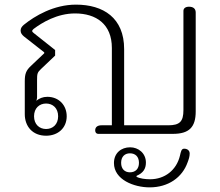

<svg xmlns="http://www.w3.org/2000/svg" viewBox="-20 -578 952 829"><path d="M87 -85C87 -32 121 8 179 8C230 8 268 -25 268 -76C268 -123 235 -160 184 -160C165 -160 149 -153 137 -143C139 -149 140 -153 140 -158V-232C140 -259 141 -265 157 -280L218 -338V-362L126 -435C122 -438 119 -441 119 -444C119 -447 121 -449 125 -453C161 -480 226 -520 304 -520C395 -520 463 -474 463 -371V-37H418C402 -37 391 -30 391 -15C391 -5 397 0 404 0H726C797 0 825 -29 825 -97V-524C825 -540 815 -549 796 -549C781 -549 772 -542 772 -531V-103C772 -53 756 -37 706 -37H516V-366C516 -501 426 -558 308 -558C212 -558 130 -509 83 -471C75 -464 69 -457 69 -446C69 -435 75 -428 83 -421L171 -352V-348L113 -293C93 -274 87 -260 87 -227ZM179 -21C150 -21 127 -41 127 -76C127 -111 150 -131 179 -131C208 -131 231 -111 231 -76C231 -41 208 -21 179 -21ZM626 231C707 231 767 188 790 123C795 110 799 98 799 85C799 71 788 64 775 64C763 64 761 77 757 94C742 157 691 196 628 196C608 196 583 193 569 185L570 181C598 169 610 151 610 124C610 83 577 58 542 58C503 58 472 83 472 126C472 198 559 231 626 231ZM541 166C519 166 503 152 503 125C503 98 519 84 541 84C564 84 580 98 580 125C580 152 564 166 541 166Z"/></svg>

Font: Maitree Light
Style: Regular
Weight: 300
Designer: CadsonDemak Team
Foundry: CadsonDemak
Version: Version 1.000;PS 001.000;hotconv 1.0.88;makeotf.lib2.5.64775